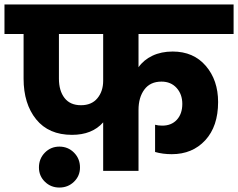

<svg xmlns="http://www.w3.org/2000/svg" viewBox="-37 -760 1059 854"><path d="M323.2 -292Q370.6 -292 396.2 -323Q421.9 -354 421.9 -400.9V-608.9H225.1V-410.2Q225.1 -356.4 250 -324.2Q274.9 -292 323.2 -292ZM-17.1 -608.9V-740.2H1002V-608.9H579.1V-460.9Q602.1 -493.7 641.1 -512.2Q680.2 -530.8 731 -530.8Q823.7 -530.8 878.4 -467Q933.1 -403.3 933.1 -306.2Q933.1 -198.2 876 -136.2Q818.8 -74.2 727.1 -74.2Q687 -74.2 652.8 -84V-205.1Q666 -201.2 685.1 -201.2Q725.6 -201.2 749.8 -227.5Q773.9 -253.9 773.9 -297.9Q773.9 -340.8 748.5 -368.9Q723.1 -397 681.2 -397Q631.3 -397 605.2 -361.8Q579.1 -326.7 579.1 -271V0H421.9V-215.8Q373 -160.2 283.2 -160.2Q179.7 -160.2 123.8 -229.2Q67.9 -298.3 67.9 -410.2V-608.9ZM227.1 74.2Q189 74.2 162.6 48.3Q136.2 22.5 136.2 -15.1Q136.2 -54.2 162.6 -81.1Q189 -107.9 227.1 -107.9Q265.6 -107.9 292.2 -81.1Q318.8 -54.2 318.8 -15.1Q318.8 22.5 292.2 48.3Q265.6 74.2 227.1 74.2Z"/></svg>

Font: SVN-Poppins
Style: Bold
Weight: 700
Designer: Ninad Kale (Devanagari), Jonny Pinhorn (Latin)
Foundry: Indian Type Foundry
Version: Version 3.200;PS 1.000;hotconv 16.6.54;makeotf.lib2.5.65590